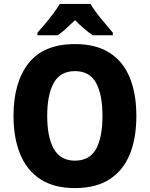

<svg xmlns="http://www.w3.org/2000/svg" viewBox="-20 -950 765 980"><path d="M676 -358Q676 -245 642.5 -162.5Q609 -80 539.5 -35Q470 10 362 10Q256 10 186.5 -35Q117 -80 83 -163Q49 -246 49 -359Q49 -530 126 -627.5Q203 -725 363 -725Q470 -725 539.5 -680.5Q609 -636 642.5 -553.5Q676 -471 676 -358ZM221 -358Q221 -249 255 -189.5Q289 -130 362 -130Q437 -130 470 -189Q503 -248 503 -358Q503 -468 470 -527.5Q437 -587 363 -587Q288 -587 254.5 -527Q221 -467 221 -358ZM442 -930Q462 -896 495.5 -855Q529 -814 556 -783V-770H453Q431 -785 409 -804Q387 -823 363 -847Q338 -823 317 -804Q296 -785 275 -770H171V-783Q188 -802 210 -828Q232 -854 252.5 -881.5Q273 -909 285 -930Z"/></svg>

Font: Noto Sans Khmer UI SemiCondensed ExtraBold
Style: Regular
Weight: 800
Width: 4
Designer: Danh Hong and the Monotype Design Team
Foundry: Monotype Imaging Inc.
Version: Version 2.002; ttfautohint (v1.8.4.7-5d5b)